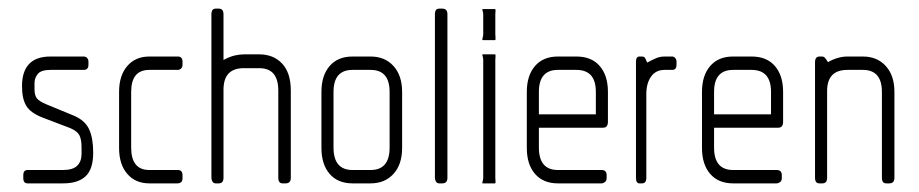

<svg xmlns="http://www.w3.org/2000/svg" viewBox="-20 -425 2130 445"><path d="M126 0H44Q34 0 34 -12V-19Q34 -31 44 -31H126Q149 -31 159 -41Q169 -51 169 -68V-83Q169 -102 164 -111.5Q159 -121 143 -128L80 -152Q51 -163 41 -179.5Q31 -196 31 -225Q31 -294 97 -294H174Q179 -294 182 -290.5Q185 -287 185 -282V-275Q185 -263 174 -263H97Q75 -263 67.5 -253.5Q60 -244 60 -233V-218Q60 -204 65.5 -197Q71 -190 88 -183L151 -157Q177 -146 186.5 -125.5Q196 -105 196 -71Q196 -33 178.5 -16.5Q161 0 126 0Z M392 0H326Q294 0 275 -22Q256 -44 256 -82V-212Q256 -250 275 -272Q294 -294 326 -294H392Q403 -294 403 -282V-275Q403 -269 399.5 -266Q396 -263 392 -263H326Q284 -263 284 -212V-83Q284 -31 326 -31H392Q403 -31 403 -19V-12Q403 -5 399.5 -2.5Q396 0 392 0Z M642 0H635Q625 0 625 -13V-215Q625 -267 581 -267H545Q498 -267 498 -217V-13Q498 0 487 0H480Q475 0 472.5 -4Q470 -8 470 -13V-392Q470 -405 480 -405H487Q498 -405 498 -392V-286Q513 -294 524.5 -296.5Q536 -299 545 -299H581Q614 -299 634 -277.5Q654 -256 654 -215V-13Q654 0 642 0Z M839 0H797Q763 0 744 -22Q725 -44 725 -82V-212Q725 -250 744 -272Q763 -294 797 -294H839Q872 -294 892 -272Q912 -250 912 -212V-82Q912 -44 892 -22Q872 0 839 0ZM883 -212Q883 -263 839 -263H797Q753 -263 753 -212V-83Q753 -31 797 -31H839Q883 -31 883 -83Z M1005 0H998Q993 0 990.5 -4Q988 -8 988 -13V-392Q988 -405 998 -405H1005Q1017 -405 1017 -392V-13Q1017 0 1005 0Z M1127 -332H1099Q1097 -332 1098.5 -337Q1100 -342 1100 -346V-391Q1100 -396 1098.5 -400Q1097 -404 1099 -404H1127Q1129 -404 1128.5 -400Q1128 -396 1128 -391V-346Q1128 -342 1128.5 -337Q1129 -332 1127 -332ZM1127 0H1099Q1097 0 1098.5 -4.5Q1100 -9 1100 -13V-286Q1100 -291 1098.5 -295Q1097 -299 1099 -299H1127Q1129 -299 1128.5 -295Q1128 -291 1128 -286V-13Q1128 -9 1128.5 -4.5Q1129 0 1127 0Z M1378 -129H1229V-83Q1229 -31 1273 -31H1374Q1386 -31 1386 -19V-12Q1386 -6 1382 -3Q1378 0 1374 0H1273Q1239 0 1220 -22Q1201 -44 1201 -82V-212Q1201 -250 1220 -272Q1239 -294 1273 -294H1316Q1351 -294 1370 -272Q1389 -250 1389 -212V-143Q1389 -129 1378 -129ZM1361 -212Q1361 -263 1316 -263H1273Q1229 -263 1229 -212V-160H1361Z M1538 -263H1520Q1500 -263 1489 -247.5Q1478 -232 1478 -207V-13Q1478 0 1468 0H1462Q1454 0 1454 -13V-282Q1454 -294 1462 -294H1468Q1472 -294 1474 -292Q1476 -290 1480 -280Q1493 -287 1501.5 -290.5Q1510 -294 1521 -294H1538Q1542 -294 1545 -290.5Q1548 -287 1548 -282V-275Q1548 -263 1538 -263Z M1784 -129H1635V-83Q1635 -31 1679 -31H1780Q1792 -31 1792 -19V-12Q1792 -6 1788 -3Q1784 0 1780 0H1679Q1645 0 1626 -22Q1607 -44 1607 -82V-212Q1607 -250 1626 -272Q1645 -294 1679 -294H1722Q1757 -294 1776 -272Q1795 -250 1795 -212V-143Q1795 -129 1784 -129ZM1767 -212Q1767 -263 1722 -263H1679Q1635 -263 1635 -212V-160H1767Z M2041 0H2034Q2024 0 2024 -13V-212Q2024 -263 1980 -263H1944Q1897 -263 1897 -214V-13Q1897 0 1886 0H1879Q1869 0 1869 -13V-282Q1869 -287 1871.5 -290.5Q1874 -294 1879 -294H1886Q1889 -294 1891.5 -291.5Q1894 -289 1899 -281Q1922 -294 1944 -294H1980Q2013 -294 2033 -272Q2053 -250 2053 -212V-13Q2053 0 2041 0Z"/></svg>

Font: Chathura
Style: Regular
Weight: 400
Designer: Appaji Ambarisha Darbha
Foundry: Aditya Fonts
Version: Version 1.001 2016